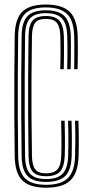

<svg xmlns="http://www.w3.org/2000/svg" viewBox="-20 -827 406 854"><path d="M185.2 7.8Q111.2 7.8 78.9 -25Q46.5 -57.8 45.5 -132.5Q44 -222.8 43.6 -314.6Q43.2 -406.5 43.8 -495.9Q44.2 -585.2 45.5 -666.8Q46.5 -742 78.8 -774.4Q111 -806.8 184 -806.8Q255.8 -806.8 289.5 -774.9Q323.2 -743 325.5 -666.8Q326 -654.5 326.1 -635.2Q326.2 -616 326.1 -594.4Q326 -572.8 325.8 -552.8Q325.5 -532.8 325 -519.2H309.8Q310.2 -536.2 310.5 -565.1Q310.8 -594 310.6 -622.4Q310.5 -650.8 310 -666.5Q308 -736.5 277.8 -765.2Q247.5 -794 184 -794Q118.2 -794 90 -764.4Q61.8 -734.8 60.8 -666.5Q59.5 -577.5 59.1 -488Q58.8 -398.5 59.1 -309.4Q59.5 -220.2 60.8 -132.8Q61.8 -64.2 90.6 -34.6Q119.5 -5 185 -5Q251 -5 281.4 -34.2Q311.8 -63.5 314 -133Q315.2 -168.5 315.2 -209.2Q315.2 -250 313.5 -290H329Q330 -254.5 330.4 -212.9Q330.8 -171.2 329.5 -132.5Q327 -57 293.1 -24.6Q259.2 7.8 185.2 7.8ZM185 -17.8Q127.5 -17.8 102.4 -44.2Q77.2 -70.8 76.2 -133.5Q75 -221.5 74.5 -311Q74 -400.5 74.5 -490Q75 -579.5 76.2 -666.5Q77 -729 102.1 -755.1Q127.2 -781.2 184 -781.2Q240.8 -781.2 266.8 -755.2Q292.8 -729.2 294.8 -666.2Q295.2 -655.5 295.4 -636.1Q295.5 -616.8 295.2 -594.6Q295 -572.5 294.9 -552.2Q294.8 -532 294.2 -519.2H279Q279.8 -542.2 279.9 -570.2Q280 -598.2 279.9 -624.1Q279.8 -650 279.2 -665.8Q277.8 -720.2 256.1 -744.4Q234.5 -768.5 184 -768.5Q134.8 -768.5 113.5 -745.2Q92.2 -722 91.5 -666.5Q90.2 -579.5 89.9 -490.4Q89.5 -401.2 89.9 -311.5Q90.2 -221.8 91.5 -132.8Q92.2 -77 114 -53.8Q135.8 -30.5 185 -30.5Q235.2 -30.5 258.2 -53.9Q281.2 -77.2 283.2 -133.8Q284.2 -157.2 284.2 -182.5Q284.2 -207.8 284 -234.6Q283.8 -261.5 282.8 -290H298.2Q299 -266.2 299.4 -239.5Q299.8 -212.8 299.6 -185.5Q299.5 -158.2 298.8 -133Q296.5 -69.2 269.4 -43.5Q242.2 -17.8 185 -17.8ZM185 -43.2Q143.2 -43.2 125.5 -63.5Q107.8 -83.8 107 -133Q105.8 -218.8 105.2 -309.2Q104.8 -399.8 105.2 -490.2Q105.8 -580.8 107 -666.5Q107.8 -715.5 125.2 -735.6Q142.8 -755.8 184 -755.8Q225.5 -755.8 244 -735.1Q262.5 -714.5 264 -665.8Q264.5 -647 264.6 -621.6Q264.8 -596.2 264.5 -569.4Q264.2 -542.5 263.5 -519.2H248.2Q249 -542.5 249.1 -570.8Q249.2 -599 249.1 -624.4Q249 -649.8 248.5 -664.5Q247.5 -707 233.1 -725Q218.8 -743 184 -743Q150.5 -743 136.8 -726Q123 -709 122.2 -666.2Q120.8 -575.8 120.1 -487Q119.5 -398.2 120.1 -310.2Q120.8 -222.2 122.2 -133Q123 -90.5 137.1 -73.2Q151.2 -56 185 -56Q219.2 -56 235.1 -73.1Q251 -90.2 252.5 -134.8Q253.8 -166.5 253.5 -209Q253.2 -251.5 252 -290H267.5Q268.5 -254.5 268.9 -212.5Q269.2 -170.5 268 -134.2Q266 -84.5 247.1 -63.9Q228.2 -43.2 185 -43.2Z"/></svg>

Font: Big Shoulders Inline Display Thin Medium
Style: Regular
Weight: 500
Version: Version 2.002